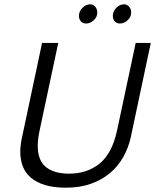

<svg xmlns="http://www.w3.org/2000/svg" viewBox="-20 -859 729 890"><path d="M346 -786Q346 -806 362 -822.5Q378 -839 398 -839Q412 -839 421.5 -828Q431 -817 431 -801Q431 -780 414.5 -765Q398 -750 379 -750Q364 -750 355 -760Q346 -770 346 -786ZM503 -786Q503 -806 519 -822.5Q535 -839 555 -839Q569 -839 578.5 -828Q588 -817 588 -801Q588 -780 571.5 -765Q555 -750 536 -750Q521 -750 512 -760Q503 -770 503 -786ZM164 -256Q155 -215 155 -184Q155 -115 193 -84.5Q231 -54 300 -54Q384 -54 442 -101Q500 -148 523 -256L609 -660H679L586 -222Q575 -173 551 -130.5Q527 -88 489.5 -56.5Q452 -25 401 -7Q350 11 286 11Q228 11 188 -1.5Q148 -14 122.5 -36Q97 -58 85.5 -88.5Q74 -119 74 -155Q74 -185 82 -222L175 -660H250Z"/></svg>

Font: Quattrocento Sans
Style: Italic
Weight: 400
Designer: Pablo Impallari
Foundry: Pablo Impallari, Igino Marini, Brenda Gallo
Version: Version 2.000